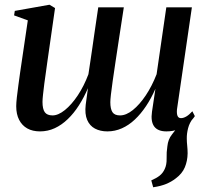

<svg xmlns="http://www.w3.org/2000/svg" viewBox="-20 -544 869 811"><path d="M627 247 619 218Q641 208.5 654.5 197.8Q668 187 675.5 170.5Q684.5 152 683.8 125.5Q683 99 687 73.5Q690 44.5 706 24.5Q722 4.5 733 -10.5L796.5 -45.5Q780.5 -26 774.5 -2.5Q768.5 21 769 42Q769 55.5 770.8 72Q772.5 88.5 772.5 104Q772 135.5 760.8 162.5Q749.5 189.5 722.5 209.5Q704 224 681.2 233.2Q658.5 242.5 627 247ZM179.5 -279.5Q177.5 -263 174 -239.5Q170.5 -216 167.2 -191Q164 -166 161.8 -145.2Q159.5 -124.5 159.5 -113.5Q159.5 -83.5 169.2 -70Q179 -56.5 202 -56.5Q226 -56.5 254.2 -79.2Q282.5 -102 308.8 -141.5Q335 -181 353.5 -230.5Q357.5 -256 361.8 -285.8Q366 -315.5 370 -341.5Q374 -368.5 378.2 -398.8Q382.5 -429 387 -458.8Q391.5 -488.5 395 -513H503Q492.5 -445.5 483.8 -387.8Q475 -330 468 -283.5Q461 -237 456 -202Q451 -167 448.5 -144.5Q446 -122 446 -112.5Q446 -84 455 -70.2Q464 -56.5 487 -56.5Q513 -56.5 541.2 -79.2Q569.5 -102 595.8 -141.2Q622 -180.5 641.5 -230.5L682.5 -513H790.5L727.5 -81.5Q726 -63.5 730 -54.2Q734 -45 744.5 -45Q755 -45 767 -52Q779 -59 792.5 -74L803 -53.5Q793.5 -38.5 776.2 -23.5Q759 -8.5 735.5 1.2Q712 11 683 11Q646.5 11 631.2 -10Q616 -31 622 -72L636.5 -169Q619 -129 597 -96Q575 -63 549.5 -39Q524 -15 494.8 -2Q465.5 11 433.5 11Q403.5 11 381.2 -0.8Q359 -12.5 348.2 -37.5Q337.5 -62.5 342 -101.5L351.5 -171.5Q334.5 -132 313.2 -98.8Q292 -65.5 266.2 -40.8Q240.5 -16 211.2 -2.5Q182 11 149 11Q117.5 11 95.2 -1.5Q73 -14 60.8 -37.8Q48.5 -61.5 48.5 -95.5Q48.5 -109 51.2 -133.2Q54 -157.5 57.8 -185.5Q61.5 -213.5 65 -237.8Q68.5 -262 70.5 -275L97.5 -458L39.5 -479L42.5 -498L189 -524L212.5 -510Z"/></svg>

Font: Merriweather 120pt Medium
Style: Italic
Weight: 500
Italic angle: -7.8°
Version: Version 2.101